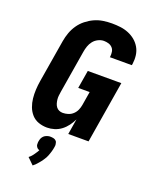

<svg xmlns="http://www.w3.org/2000/svg" viewBox="-179 -841 958 1200"><g transform="rotate(20 300.0 -241.0)"><path d="M193 8Q163 8 136 -1.5Q109 -11 90.5 -31.5Q72 -52 62 -78.5Q52 -105 49 -133.5Q46 -162 47.5 -191.5Q49 -221 54 -251L101 -534Q106 -563 116 -591Q126 -619 143.5 -644.5Q161 -670 185.5 -689.5Q210 -709 237.5 -721.5Q265 -734 294.5 -738.5Q324 -743 353 -743Q382 -743 410 -739.5Q438 -736 463.5 -725.5Q489 -715 509.5 -698Q530 -681 543.5 -657.5Q557 -634 560.5 -606Q564 -578 560 -549L558 -540H412L413 -544Q415 -560 412.5 -576Q410 -592 399.5 -603Q389 -614 374 -618.5Q359 -623 343 -623Q324 -623 305 -613.5Q286 -604 273.5 -588Q261 -572 254.5 -553Q248 -534 245 -515L198 -231Q196 -218 194.5 -205Q193 -192 194.5 -179Q196 -166 199.5 -154Q203 -142 210.5 -132Q218 -122 229.5 -117Q241 -112 254 -112Q271 -112 289 -117.5Q307 -123 321 -136Q335 -149 342.5 -166Q350 -183 353 -201L368 -292H292L312 -412H535L467 0H332L349 -103Q338 -80 322.5 -59Q307 -38 286.5 -22.5Q266 -7 241.5 0.5Q217 8 193 8ZM190 261 148 220Q153 216 157 212.5Q161 209 164.5 205Q168 201 171.5 196.5Q175 192 178 187.5Q181 183 185 177Q189 171 191 168L192 166L197 157Q193 156 190 154.5Q187 153 184.5 151Q182 149 180 146.5Q178 144 176 140.5Q174 137 173 134Q172 131 172 127.5Q172 124 172 119Q172 114 172 112L173 107Q174 102 175 97Q176 92 178 87.5Q180 83 183 78.5Q186 74 190 70Q194 66 198.5 63.5Q203 61 207.5 59Q212 57 218.5 55.5Q225 54 228 54H235Q239 54 243 54.5Q247 55 250 55.5Q253 56 257 57Q261 58 264 60Q267 62 270 64.5Q273 67 275 70Q277 73 277.5 76.5Q278 80 279 83.5Q280 87 280.5 92Q281 97 280 99L279 107Q278 115 276 122.5Q274 130 272 138Q270 146 267 153.5Q264 161 261.5 168.5Q259 176 254.5 183.5Q250 191 245.5 198Q241 205 236.5 211.5Q232 218 226 224.5Q220 231 213 239.5Q206 248 203 250L199 253Z"/></g></svg>

Font: Iosevka Aile Heavy Oblique
Style: Regular
Weight: 900
Italic angle: -9°
Designer: Belleve Invis
Foundry: Belleve Invis
Version: Version 31.1.0; ttfautohint (v1.8.4)